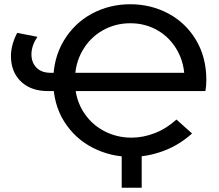

<svg xmlns="http://www.w3.org/2000/svg" viewBox="-20 -728 1030 901"><path d="M230 -347.9Q230 -454.9 279.4 -537.1Q328.7 -619.4 411.2 -663.8Q493.7 -708.1 591.4 -708.1Q688.4 -708.1 770.4 -664.3Q852.3 -620.4 900.3 -539.5Q948.3 -458.6 948.3 -352.6Q948.3 -325.7 944 -300.6H205.4Q130 -300.6 84.5 -339.9Q39 -379.3 32.4 -443.1Q25.7 -506.9 60.6 -573.7L155.6 -555.3Q128.9 -515.6 127.6 -476.4Q126.4 -437.1 149.9 -411.8Q173.3 -386.4 217.6 -386.4H870.4L846 -350Q846.9 -428.6 812.9 -489.6Q779 -550.7 720.9 -584.8Q662.7 -618.9 591.4 -618.9Q520.3 -618.9 460.7 -584.7Q401.1 -550.6 366.3 -489.1Q331.4 -427.6 331.4 -349.7Q331.4 -269.9 367.9 -208.9Q404.3 -147.9 465.2 -114.9Q526.1 -82 597 -82Q651.6 -82 706.5 -103.3Q761.4 -124.6 808.1 -167.1L881.3 -101.6Q820.3 -46.7 746 -19.3Q671.7 8.1 596.1 8.1Q498.7 8.1 414.9 -34.9Q331 -78 280.5 -158.9Q230 -239.7 230 -347.9ZM551.1 -22.9H644.9V153H551.1Z"/></svg>

Font: iiserrat Thin
Style: Regular
Weight: 100
Designer: Akira Ohta
Foundry: Akira Ohta
Version: Version 1.200;Glyphs 3.3.1 (3343)